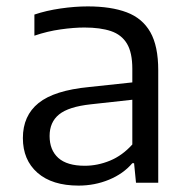

<svg xmlns="http://www.w3.org/2000/svg" viewBox="-20 -571 590 600"><path d="M225.5 9Q143 9 97.2 -31Q51.5 -71 51.5 -139.5Q51.5 -209.5 100.5 -249Q149.5 -288.5 258 -299L417 -316L422.5 -262.5L263.5 -245Q194.5 -237.5 164.8 -213.5Q135 -189.5 135 -146Q135 -102 162.2 -77.5Q189.5 -53 245 -53Q285 -53 323.8 -69Q362.5 -85 393.5 -119.5V-356Q393.5 -406.5 376.8 -434.5Q360 -462.5 326.8 -473.8Q293.5 -485 244 -485Q211 -485 169.8 -479.2Q128.5 -473.5 87.5 -459.5V-525.5Q124.5 -538 169.2 -544.5Q214 -551 254 -551Q327 -551 376 -532.5Q425 -514 449.8 -470.5Q474.5 -427 474.5 -351.5V0H405L399 -61H393.5Q365.5 -28 320.8 -9.5Q276 9 225.5 9Z"/></svg>

Font: Encode Sans SemiExpanded
Style: Regular
Weight: 400
Width: 6
Designer: Multiple Designers
Foundry: Impallari Type
Version: Version 3.002